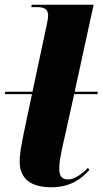

<svg xmlns="http://www.w3.org/2000/svg" viewBox="-24 -780 433 810"><path d="M192 10C274 10 320 -26 353 -63L347 -72C325 -49 292 -23 264 -23C237 -23 227 -37 226 -65C225 -86 231 -122 239 -158L289 -383H387L389 -393H291L371 -760H110L108 -750H132C170 -750 179 -736 179 -714C179 -703 175 -683 171 -665L113 -393H-1L-4 -383H111L77 -222C65 -164 59 -128 59 -99C59 -27 105 10 192 10Z"/></svg>

Font: Noto Serif Display ExtraBold
Style: Italic
Weight: 800
Italic angle: -12°
Designer: Monotype Design Team
Foundry: Monotype Imaging Inc.
Version: Version 2.009